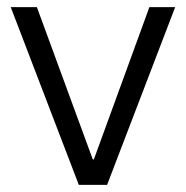

<svg xmlns="http://www.w3.org/2000/svg" viewBox="-20 -516 520 536"><path d="M200 0 10 -496H83L239 -71H242L397 -496H469L279 0Z"/></svg>

Font: DM Sans 36pt Light
Style: Regular
Weight: 300
Designer: Colophon Foundry, Jonny Pinhorn
Foundry: Colophon Foundry
Version: Version 4.004;gftools[0.9.30]